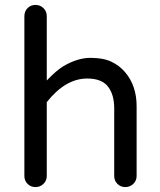

<svg xmlns="http://www.w3.org/2000/svg" viewBox="-20 -755 649 780"><path d="M334 -436Q246 -436 170 -340V-40Q170 -21 156.5 -8Q143 5 124 5Q105 5 92 -8Q79 -21 79 -40V-689Q79 -709 92 -722Q105 -735 124 -735Q143 -735 156.5 -722Q170 -709 170 -689V-428Q210 -470 239 -487Q296 -520 347.5 -520Q399 -520 432 -504.5Q465 -489 488 -462Q535 -407 535 -324V-40Q535 -21 521.5 -8Q508 5 489 5Q470 5 457 -8Q444 -21 444 -40V-314Q444 -371 418.5 -403.5Q393 -436 334 -436Z"/></svg>

Font: Varela Round
Style: Regular
Weight: 400
Designer: Joe Prince
Foundry: Joe Prince
Version: Version 1.000